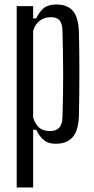

<svg xmlns="http://www.w3.org/2000/svg" viewBox="-20 -627 414 847"><path d="M53.7 200V-600H126.2V-545.7H139.7Q154.7 -577 173.9 -592.1Q193.2 -607.2 229 -607.2Q277.6 -607.2 301.8 -578.9Q325.9 -550.7 328.1 -484.7Q329.1 -451.3 329.6 -404.6Q330.2 -357.9 330.2 -306.2Q330.2 -254.4 329.6 -204.7Q329.1 -155.1 328.1 -115.7Q325.9 -50.2 300.2 -21.5Q274.4 7.2 225.8 7.2Q195.6 7.2 175.8 -7.2Q156 -21.7 139.7 -54.3H126.2V200ZM200.8 -48.9Q227.4 -48.9 241.1 -63.4Q254.9 -77.9 255.6 -110.2Q257.2 -163.2 258 -212.7Q258.8 -262.2 258.6 -309.2Q258.4 -356.2 257.6 -401.2Q256.8 -446.1 255.6 -489.8Q254.9 -522.5 243.2 -536.8Q231.5 -551.1 204.8 -551.1Q177.2 -551.1 156.6 -536.7Q136 -522.4 126.2 -491.4V-108.6Q136.7 -76.5 154.2 -62.7Q171.6 -48.9 200.8 -48.9Z"/></svg>

Font: Big Shoulders Thin
Style: Regular
Weight: 100
Designer: Patric King
Foundry: XO Type Co
Version: Version 2.002